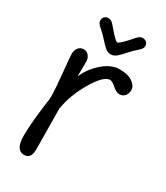

<svg xmlns="http://www.w3.org/2000/svg" viewBox="-245 -1110 1053 1221"><g transform="rotate(30 281.5 -499.0)"><path d="M192 -355Q192 -355 195 -57Q195 12 144 12Q82 12 82 -92.5Q82 -197 109 -385Q109 -450 97.5 -561.5Q86 -673 86 -698Q86 -723 100 -741.5Q114 -760 138.5 -760Q163 -760 177 -741.5Q191 -723 191 -700Q191 -677 190.5 -644.5Q190 -612 190 -590Q219 -659 279 -711.5Q339 -764 401.5 -764Q464 -764 497 -739.5Q530 -715 530 -686.5Q530 -658 514.5 -641.5Q499 -625 476 -625Q453 -625 425.5 -650Q398 -675 381 -675Q335 -675 272 -568.5Q209 -462 192 -355ZM222 -981Q286 -904 300 -904Q316 -904 385 -984Q407 -1010 426 -1010Q445 -1010 456 -999.5Q467 -989 467 -971Q467 -953 440.5 -931Q414 -909 388 -879Q362 -849 342.5 -833Q323 -817 301.5 -817Q280 -817 261 -833Q242 -849 215.5 -879Q189 -909 163 -930.5Q137 -952 137 -970.5Q137 -989 148 -999.5Q159 -1010 171 -1010Q183 -1010 188.5 -1008Q194 -1006 198 -1004Q202 -1002 207 -997L214 -990Q217 -987 222 -981Z"/></g></svg>

Font: Delius Unicase
Style: Regular
Weight: 400
Designer: Natalia Raices
Foundry: Natalia Raices
Version: Version 1.002